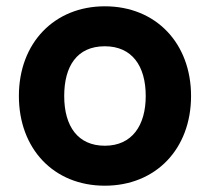

<svg xmlns="http://www.w3.org/2000/svg" viewBox="-20 -575 667 610"><path d="M313 15C475 15 587 -102 587 -270C587 -437 476 -555 313 -555C153 -555 40 -439 40 -270C40 -103 150 15 313 15ZM184 -270C184 -364 224 -428 313 -428C399 -428 443 -366 443 -270C443 -177 400 -112 313 -112C228 -112 184 -173 184 -270Z"/></svg>

Font: Eudonet ExtraBold
Style: Regular
Weight: 800
Designer: Mikhail Sharanda
Foundry: Mikhail Sharanda
Version: Version 4.503;Glyphs 3.1.2 (3151)